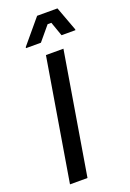

<svg xmlns="http://www.w3.org/2000/svg" viewBox="-161 -906 649 962"><g transform="rotate(-20 163.5 -425.0)"><path d="M36.7 0 145 -650H238.3L130 0ZM63.3 -716.7V-721.7L170.8 -850H279.2L326.7 -721.7V-716.7H252.5L225.8 -792.5H205.8L142.5 -716.7Z"/></g></svg>

Font: Familjen Grotesk GF
Style: Italic
Weight: 400
Designer: Anders Wikstroem, Jonas Baeckman, Matilda Gysing, Kristian Moeller
Foundry: Familjen STHML AB
Version: Version 2.000; Beta; Release 4; Build 6